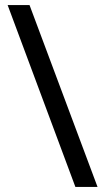

<svg xmlns="http://www.w3.org/2000/svg" viewBox="-20 -734 412 754"><path d="M96 -714 363 0H276L10 -714Z"/></svg>

Font: Noto Sans Tai Le
Style: Regular
Weight: 400
Designer: Monotype Design Team
Foundry: Monotype Imaging Inc.
Version: Version 2.002; ttfautohint (v1.8.4.7-5d5b)